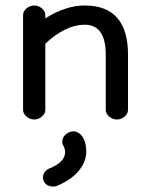

<svg xmlns="http://www.w3.org/2000/svg" viewBox="-20 -426 539 699"><path d="M105 9Q89 9 76.5 -1.5Q64 -12 64 -27V-371Q64 -385 76.5 -395.5Q89 -406 105 -406Q120 -406 132.5 -395.5Q145 -385 145 -371V-359Q219 -406 288 -406Q446 -406 446 -227V-27Q446 -12 433.5 -1.5Q421 9 406 9Q390 9 377.5 -1.5Q365 -12 365 -27V-227Q365 -336 288 -336Q219 -336 145 -267V-27Q145 -12 132.5 -1.5Q120 9 105 9ZM189 250Q176 256 161 251.5Q146 247 140 235Q133 222 138.5 208.5Q144 195 158 188Q217 165 217 128Q217 117 212 107Q204 95 208 81Q212 67 225 59Q256 41 279 70Q294 91 294 126Q294 163 266.5 196Q239 229 189 250Z"/></svg>

Font: Hoogli Semibold
Style: Regular
Weight: 600
Designer: Anand Singh Naorem
Foundry: Brand New Type
Version: Version 1.00 b007